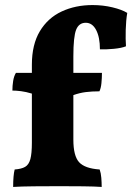

<svg xmlns="http://www.w3.org/2000/svg" viewBox="-20 -736 523 759"><path d="M270 -184Q270 -120 292.5 -95Q315 -70 374 -66Q379 -52 380.5 -33Q382 -14 382 3Q355 1 307.5 0.5Q260 0 216 0Q166 0 114 0.5Q62 1 32 3Q32 -43 38 -66Q65 -68 79.5 -76.5Q94 -85 100 -107Q106 -129 106 -172V-366Q83 -373 63.5 -375.5Q44 -378 29 -378Q29 -397 32 -416Q35 -435 43 -448H106V-480Q106 -560 137.5 -612.5Q169 -665 223.5 -690.5Q278 -716 346 -716Q387 -716 424.5 -707Q462 -698 483 -685Q478 -655 477 -617.5Q476 -580 478 -553Q461 -546 430 -543Q399 -540 375 -541Q375 -589 360 -617.5Q345 -646 319 -646Q292 -646 281 -618.5Q270 -591 270 -513V-448H383Q383 -428 381 -407.5Q379 -387 373 -375Q344 -375 319.5 -372Q295 -369 270 -360Z"/></svg>

Font: Vollkorn ExtraBold
Style: Regular
Weight: 800
Designer: Friedrich Althausen
Foundry: Friedrich Althausen
Version: Version 5.000; ttfautohint (v1.8.3)